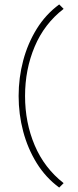

<svg xmlns="http://www.w3.org/2000/svg" viewBox="-20 -738 353 866"><path d="M247 108Q186 63 145.5 -2.5Q105 -68 84.5 -145.5Q64 -223 64 -305Q64 -387 84.5 -464.5Q105 -542 145.5 -607.5Q186 -673 247 -718L267 -698Q180 -631 136.5 -528Q93 -425 93 -305Q93 -185 136.5 -82.5Q180 20 267 88Z"/></svg>

Font: Outfit Thin
Style: Regular
Weight: 100
Designer: Rodrigo Fuenzalida
Foundry: fragTYPE
Version: Version 1.000